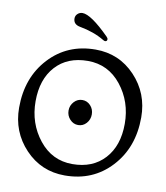

<svg xmlns="http://www.w3.org/2000/svg" viewBox="-95 -957 901 1042"><g transform="rotate(10 356.0 -436.5)"><path d="M311 -296.5Q292 -317 292 -345Q292 -373 311 -393.5Q330 -414 356.5 -414Q383 -414 401.5 -394Q420 -374 420 -345.5Q420 -317 401.5 -296.5Q383 -276 356.5 -276Q330 -276 311 -296.5ZM107 -363.5Q107 -242 178.5 -152Q250 -62 362 -62Q474 -62 539.5 -133.5Q605 -205 605 -326.5Q605 -448 533.5 -538Q462 -628 349.5 -628Q237 -628 172 -556.5Q107 -485 107 -363.5ZM332 6Q202 6 113.5 -87.5Q25 -181 25 -314Q25 -480 125 -588Q225 -696 380 -696Q510 -696 598.5 -602.5Q687 -509 687 -376Q687 -210 587 -102Q487 6 332 6ZM433 -762Q433 -750 421 -750Q417 -750 409 -755Q352 -789 274 -803Q237 -810 237 -843Q237 -858 248.5 -868.5Q260 -879 275 -879Q322 -879 425 -776Q433 -768 433 -762Z"/></g></svg>

Font: Macondo Swash Caps
Style: Regular
Weight: 400
Designer: John Vargas Beltran
Foundry: John Vargas Beltran
Version: Version 2.001